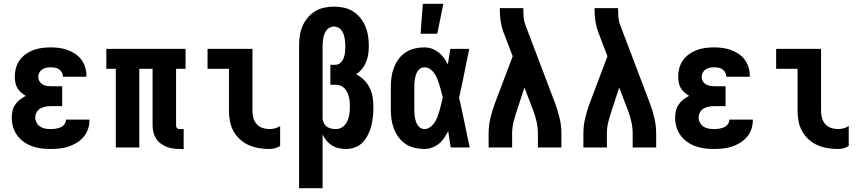

<svg xmlns="http://www.w3.org/2000/svg" viewBox="-20 -778 4540 1013"><path d="M247 8Q222 8 197.5 5Q173 2 149.5 -6.5Q126 -15 105.5 -29.5Q85 -44 70.5 -64Q56 -84 49 -108Q42 -132 42 -157Q42 -175 46 -193Q50 -211 60.5 -226.5Q71 -242 85.5 -253Q100 -264 116 -272Q103 -280 91 -290.5Q79 -301 71.5 -314Q64 -327 61 -342.5Q58 -358 58 -373Q58 -396 64 -418.5Q70 -441 83.5 -460Q97 -479 116 -492.5Q135 -506 156.5 -514Q178 -522 201 -525Q224 -528 247 -528Q270 -528 292.5 -525Q315 -522 336 -514.5Q357 -507 376 -494.5Q395 -482 408.5 -464Q422 -446 429 -424Q436 -402 436 -380V-373H312V-375Q312 -386 306 -396.5Q300 -407 290.5 -413Q281 -419 269.5 -421Q258 -423 247 -423Q235 -423 223.5 -420.5Q212 -418 202.5 -411.5Q193 -405 187.5 -394.5Q182 -384 182 -372Q182 -360 188 -349.5Q194 -339 204 -333Q214 -327 226 -325Q238 -323 250 -323H308V-218H250Q235 -218 220.5 -215.5Q206 -213 193.5 -206Q181 -199 173.5 -186Q166 -173 166 -158Q166 -144 173 -131Q180 -118 192 -110Q204 -102 218.5 -99.5Q233 -97 247 -97Q260 -97 273.5 -99Q287 -101 299 -106Q311 -111 319.5 -122Q328 -133 328 -146V-147H452V-143Q452 -119 444 -96Q436 -73 420.5 -55Q405 -37 384.5 -24.5Q364 -12 341 -4.5Q318 3 294.5 5.5Q271 8 247 8Z M949 8H929Q911 8 893 5.5Q875 3 858.5 -3.5Q842 -10 827 -21.5Q812 -33 802.5 -48.5Q793 -64 789 -81.5Q785 -99 785 -117V-415H715V0H591V-415H541V-520H959V-415H909V-117Q909 -113 910 -109Q911 -105 914 -102Q917 -99 921 -98Q925 -97 929 -97H949Z M1402 8Q1374 8 1346.5 3.5Q1319 -1 1293.5 -12Q1268 -23 1247 -42Q1226 -61 1212.5 -85Q1199 -109 1193.5 -136.5Q1188 -164 1188 -192V-415H1075V-520H1312V-192Q1312 -174 1317 -155.5Q1322 -137 1334.5 -123Q1347 -109 1365 -103Q1383 -97 1402 -97Q1417 -97 1431.5 -101Q1446 -105 1458 -113V-8Q1446 0 1431.5 4Q1417 8 1402 8Z M1558 215V-535Q1558 -561 1561.5 -587.5Q1565 -614 1575 -638Q1585 -662 1602 -683Q1619 -704 1641.5 -718Q1664 -732 1690 -737.5Q1716 -743 1742 -743Q1768 -743 1794 -737.5Q1820 -732 1842.5 -718Q1865 -704 1881.5 -683Q1898 -662 1908 -638Q1918 -614 1922 -588Q1926 -562 1926 -536Q1926 -514 1923 -493Q1920 -472 1912 -452Q1904 -432 1890.5 -415Q1877 -398 1859 -386Q1883 -374 1901.5 -355Q1920 -336 1931.5 -312.5Q1943 -289 1946.5 -263Q1950 -237 1950 -211Q1950 -186 1947.5 -162Q1945 -138 1939 -114Q1933 -90 1922 -68Q1911 -46 1894.5 -28Q1878 -10 1854.5 -1Q1831 8 1807 8Q1787 8 1768 4Q1749 0 1732 -10.5Q1715 -21 1702.5 -36Q1690 -51 1682 -69V215ZM1753 -97Q1766 -97 1778 -102.5Q1790 -108 1798.5 -117.5Q1807 -127 1812.5 -139Q1818 -151 1821 -164Q1824 -177 1825 -190Q1826 -203 1826 -216Q1826 -229 1825 -242Q1824 -255 1820.5 -267.5Q1817 -280 1811.5 -291.5Q1806 -303 1797 -312.5Q1788 -322 1775.5 -326.5Q1763 -331 1750 -331H1723V-436H1750Q1765 -436 1776.5 -447Q1788 -458 1793.5 -472.5Q1799 -487 1800.5 -502.5Q1802 -518 1802 -533Q1802 -544 1801 -555.5Q1800 -567 1798 -578Q1796 -589 1792 -599.5Q1788 -610 1781 -619Q1774 -628 1763.5 -633Q1753 -638 1742 -638Q1731 -638 1720.5 -633Q1710 -628 1703.5 -619.5Q1697 -611 1692.5 -600.5Q1688 -590 1686 -579Q1684 -568 1683 -557Q1682 -546 1682 -535V-151Q1683 -139 1689 -127.5Q1695 -116 1705.5 -109Q1716 -102 1728 -99.5Q1740 -97 1753 -97Z M2219 8Q2193 8 2167.5 2Q2142 -4 2120.5 -18Q2099 -32 2083.5 -53Q2068 -74 2058.5 -98.5Q2049 -123 2045.5 -148.5Q2042 -174 2042 -200V-320Q2042 -346 2045.5 -371.5Q2049 -397 2058.5 -421.5Q2068 -446 2083.5 -467Q2099 -488 2120.5 -502Q2142 -516 2167.5 -522Q2193 -528 2219 -528Q2240 -528 2259 -521Q2278 -514 2294 -501.5Q2310 -489 2322 -472.5Q2334 -456 2343 -438Q2346 -459 2349.5 -479.5Q2353 -500 2356 -520H2456Q2442 -456 2429.5 -391.5Q2417 -327 2402 -263Q2417 -198 2430.5 -132Q2444 -66 2458 0H2358Q2354 -22 2351 -43.5Q2348 -65 2345 -86Q2335 -68 2323.5 -50.5Q2312 -33 2296 -20Q2280 -7 2260 0.5Q2240 8 2219 8ZM2219 -97Q2236 -97 2250.5 -108Q2265 -119 2274 -133.5Q2283 -148 2289 -164Q2295 -180 2299.5 -196.5Q2304 -213 2308 -230Q2312 -247 2316 -263Q2312 -280 2308 -296Q2304 -312 2299 -328Q2294 -344 2288 -359.5Q2282 -375 2273 -389Q2264 -403 2250 -413Q2236 -423 2219 -423Q2209 -423 2199.5 -417.5Q2190 -412 2184 -403Q2178 -394 2174.5 -383.5Q2171 -373 2169 -362.5Q2167 -352 2166.5 -341.5Q2166 -331 2166 -320V-200Q2166 -189 2166.5 -178.5Q2167 -168 2169 -157.5Q2171 -147 2174.5 -136.5Q2178 -126 2184 -117Q2190 -108 2199.5 -102.5Q2209 -97 2219 -97ZM2199 -600 2211 -758H2319L2287 -600Z M2558 0V-74Q2558 -114 2567 -153Q2576 -192 2590 -230L2685 -481L2635 -612Q2625 -640 2621 -669Q2617 -698 2617 -728V-735H2741V-728Q2741 -708 2742.5 -688Q2744 -668 2751 -649L2910 -230Q2924 -192 2933 -153Q2942 -114 2942 -74V0H2818V-74Q2818 -104 2811.5 -134Q2805 -164 2794 -193L2747 -316L2707 -194Q2697 -165 2689.5 -135Q2682 -105 2682 -74V0Z M3058 0V-74Q3058 -114 3067 -153Q3076 -192 3090 -230L3185 -481L3135 -612Q3125 -640 3121 -669Q3117 -698 3117 -728V-735H3241V-728Q3241 -708 3242.5 -688Q3244 -668 3251 -649L3410 -230Q3424 -192 3433 -153Q3442 -114 3442 -74V0H3318V-74Q3318 -104 3311.5 -134Q3305 -164 3294 -193L3247 -316L3207 -194Q3197 -165 3189.5 -135Q3182 -105 3182 -74V0Z M3747 8Q3722 8 3697.5 5Q3673 2 3649.5 -6.5Q3626 -15 3605.5 -29.5Q3585 -44 3570.5 -64Q3556 -84 3549 -108Q3542 -132 3542 -157Q3542 -175 3546 -193Q3550 -211 3560.5 -226.5Q3571 -242 3585.5 -253Q3600 -264 3616 -272Q3603 -280 3591 -290.5Q3579 -301 3571.5 -314Q3564 -327 3561 -342.5Q3558 -358 3558 -373Q3558 -396 3564 -418.5Q3570 -441 3583.5 -460Q3597 -479 3616 -492.5Q3635 -506 3656.5 -514Q3678 -522 3701 -525Q3724 -528 3747 -528Q3770 -528 3792.5 -525Q3815 -522 3836 -514.5Q3857 -507 3876 -494.5Q3895 -482 3908.5 -464Q3922 -446 3929 -424Q3936 -402 3936 -380V-373H3812V-375Q3812 -386 3806 -396.5Q3800 -407 3790.5 -413Q3781 -419 3769.5 -421Q3758 -423 3747 -423Q3735 -423 3723.5 -420.5Q3712 -418 3702.5 -411.5Q3693 -405 3687.5 -394.5Q3682 -384 3682 -372Q3682 -360 3688 -349.5Q3694 -339 3704 -333Q3714 -327 3726 -325Q3738 -323 3750 -323H3808V-218H3750Q3735 -218 3720.5 -215.5Q3706 -213 3693.5 -206Q3681 -199 3673.5 -186Q3666 -173 3666 -158Q3666 -144 3673 -131Q3680 -118 3692 -110Q3704 -102 3718.5 -99.5Q3733 -97 3747 -97Q3760 -97 3773.5 -99Q3787 -101 3799 -106Q3811 -111 3819.5 -122Q3828 -133 3828 -146V-147H3952V-143Q3952 -119 3944 -96Q3936 -73 3920.5 -55Q3905 -37 3884.5 -24.5Q3864 -12 3841 -4.5Q3818 3 3794.5 5.5Q3771 8 3747 8Z M4402 8Q4374 8 4346.5 3.5Q4319 -1 4293.5 -12Q4268 -23 4247 -42Q4226 -61 4212.5 -85Q4199 -109 4193.5 -136.5Q4188 -164 4188 -192V-415H4075V-520H4312V-192Q4312 -174 4317 -155.5Q4322 -137 4334.5 -123Q4347 -109 4365 -103Q4383 -97 4402 -97Q4417 -97 4431.5 -101Q4446 -105 4458 -113V-8Q4446 0 4431.5 4Q4417 8 4402 8Z"/></svg>

Font: Iosevka Term Curly Extrabold
Style: Regular
Weight: 800
Designer: Belleve Invis
Foundry: Belleve Invis
Version: Version 32.3.0